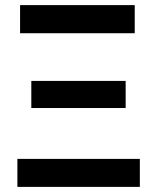

<svg xmlns="http://www.w3.org/2000/svg" viewBox="-20 -731 608 751"><path d="M471.5 -308.5H102.5V-414.5H471.5ZM507 -601H58.5V-711H507ZM527 0H48V-109.5H527Z"/></svg>

Font: Roberto Sans
Style: Bold
Weight: 700
Designer: Google (font) & Cristiano Sobral (main changes)
Version: Version 1.000;October 12, 2021;FontCreator 14.0.0.2814 64-bi